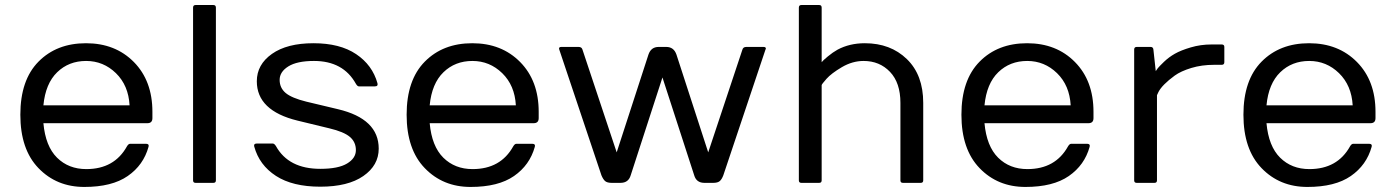

<svg xmlns="http://www.w3.org/2000/svg" viewBox="-20 -720 5496 756"><path d="M131.6 -57.9C179.3 -8.5 239.4 16.1 312 16.1C384.6 16.1 441.6 1.8 482.9 -26.9C524.3 -55.5 551.6 -93.9 564.9 -142.1C566.9 -149.9 563.6 -153.8 555.2 -153.8H492.2C488 -153.8 483.9 -150.6 480 -144C446.8 -84.1 393.4 -54.2 319.8 -54.2C273.3 -54.2 234.9 -69.2 204.6 -99.1C174.3 -129.1 156.4 -174.3 150.9 -234.9H560.1C573.4 -234.9 580.1 -241.5 580.1 -254.9V-279.8C580.1 -361.2 555.7 -426.5 507.1 -475.8C458.4 -525.1 395.6 -549.8 318.6 -549.8C241.6 -549.8 179.3 -525.6 131.6 -477.3C83.9 -429 60.1 -359.3 60.1 -268.3C60.1 -177.3 83.9 -107.2 131.6 -57.9ZM150.9 -305.2C156.4 -362.5 174.5 -405.9 205.1 -435.5C235.7 -465.2 273.7 -480 319.1 -480C364.5 -480 403.6 -463.9 436.5 -431.9C469.4 -399.8 487.3 -357.6 490.2 -305.2Z M740.2 -9.8C740.2 -3.3 743.5 0 750 0H820.3C826.8 0 830.1 -3.3 830.1 -9.8V-689.9C830.1 -696.8 826.8 -700.2 820.3 -700.2H750C743.5 -700.2 740.2 -696.8 740.2 -689.9Z M981 -143.1C994.3 -94.2 1022.9 -55.7 1066.7 -27.3C1110.4 1 1168.6 15.1 1241.2 15.1C1313.8 15.1 1370.3 1.1 1410.6 -26.9C1451 -54.9 1471.2 -90.8 1471.2 -134.8C1471.2 -212.9 1417.8 -264.6 1311 -290L1186 -319.8C1147.6 -329.3 1120.5 -340.7 1104.7 -354C1088.9 -367.4 1081.1 -384.5 1081.1 -405.5C1081.1 -426.5 1092.4 -444.2 1115.2 -458.5C1138 -472.8 1171.7 -480 1216.3 -480C1293.1 -480 1348.1 -450 1381.3 -390.1C1385.3 -383.3 1389.2 -379.9 1393.1 -379.9H1456.1C1464.8 -379.9 1468.3 -384 1466.3 -392.1C1453 -439.9 1425 -478.2 1382.3 -506.8C1339.7 -535.5 1283.7 -549.8 1214.4 -549.8C1145 -549.8 1090.5 -535.8 1050.8 -507.8C1011.1 -479.8 991.2 -443.8 991.2 -399.9C991.2 -322.8 1044.6 -271.2 1151.4 -245.1L1276.4 -214.8C1314.8 -205.7 1341.9 -194.4 1357.7 -180.9C1373.5 -167.4 1381.3 -150.1 1381.3 -128.9C1381.3 -107.7 1369.8 -90.2 1346.7 -76.2C1323.6 -62.2 1288.4 -55.2 1241.2 -55.2C1157.9 -55.2 1099.6 -85.1 1066.4 -145C1062.2 -151.5 1058.1 -154.8 1054.2 -154.8H991.2C984 -154.8 980.5 -152.2 980.5 -147C980.5 -146 980.6 -144.7 981 -143.1Z M1652.6 -57.9C1700.3 -8.5 1760.4 16.1 1833 16.1C1905.6 16.1 1962.6 1.8 2003.9 -26.9C2045.2 -55.5 2072.6 -93.9 2085.9 -142.1C2087.9 -149.9 2084.6 -153.8 2076.2 -153.8H2013.2C2009 -153.8 2004.9 -150.6 2001 -144C1967.8 -84.1 1914.4 -54.2 1840.8 -54.2C1794.3 -54.2 1755.9 -69.2 1725.6 -99.1C1695.3 -129.1 1677.4 -174.3 1671.9 -234.9H2081.1C2094.4 -234.9 2101.1 -241.5 2101.1 -254.9V-279.8C2101.1 -361.2 2076.7 -426.5 2028.1 -475.8C1979.4 -525.1 1916.6 -549.8 1839.6 -549.8C1762.6 -549.8 1700.3 -525.6 1652.6 -477.3C1604.9 -429 1581.1 -359.3 1581.1 -268.3C1581.1 -177.3 1604.9 -107.2 1652.6 -57.9ZM1671.9 -305.2C1677.4 -362.5 1695.5 -405.9 1726.1 -435.5C1756.7 -465.2 1794.7 -480 1840.1 -480C1885.5 -480 1924.6 -463.9 1957.5 -431.9C1990.4 -399.8 2008.3 -357.6 2011.2 -305.2Z M2182.1 -524.9 2348.1 -29.8C2352.4 -19.4 2357.2 -11.8 2362.5 -7.1C2367.9 -2.4 2376.5 0 2388.2 0H2423.3C2444.2 0 2457.5 -9.9 2463.4 -29.8L2588.4 -415L2713.4 -29.8C2719.2 -9.9 2732.6 0 2753.4 0H2788.6C2800.3 0 2808.8 -2.4 2814.2 -7.1C2819.6 -11.8 2824.2 -19.4 2828.1 -29.8L2994.1 -524.9C2995.1 -526.2 2995.6 -527.5 2995.6 -528.8C2995.6 -533 2992.5 -535.2 2986.3 -535.2H2918.5C2910.3 -535.2 2905.3 -531.7 2903.3 -524.9L2768.6 -120.1L2643.6 -504.9C2636.7 -525.1 2623.4 -535.2 2603.5 -535.2H2573.2C2553.4 -535.2 2540 -525.1 2533.2 -504.9L2408.2 -120.1L2273.4 -524.9C2271.5 -531.7 2266.4 -535.2 2258.3 -535.2H2190.4C2184.2 -535.2 2181.2 -533 2181.2 -528.8C2181.2 -527.5 2181.5 -526.2 2182.1 -524.9Z M3125.5 -9.8C3125.5 -3.3 3128.7 0 3135.3 0H3205.6C3212.1 0 3215.3 -3.3 3215.3 -9.8V-384.8C3215.3 -387 3221.7 -395.3 3234.4 -409.7C3247.1 -424 3267.3 -439.3 3294.9 -455.6C3322.6 -471.8 3351.1 -480 3380.4 -480C3422.4 -480 3457 -465.7 3484.4 -437C3511.7 -408.4 3525.4 -367.7 3525.4 -314.9V-9.8C3525.4 -3.3 3528.6 0 3535.2 0H3605.5C3612 0 3615.2 -3.3 3615.2 -9.8V-314.9C3615.2 -388.2 3593.8 -445.6 3550.8 -487.3C3507.8 -529 3452.6 -549.8 3385.3 -549.8C3345.2 -549.8 3309.4 -541.3 3277.8 -524.4C3265.5 -517.6 3252.6 -508.6 3239.3 -497.6C3225.9 -486.5 3217.9 -479 3215.3 -475.1V-689.9C3215.3 -696.8 3212.1 -700.2 3205.6 -700.2H3135.3C3128.7 -700.2 3125.5 -696.8 3125.5 -689.9Z M3837.2 -57.9C3884.8 -8.5 3945 16.1 4017.6 16.1C4090.2 16.1 4147.1 1.8 4188.5 -26.9C4229.8 -55.5 4257.2 -93.9 4270.5 -142.1C4272.5 -149.9 4269.2 -153.8 4260.7 -153.8H4197.8C4193.5 -153.8 4189.5 -150.6 4185.5 -144C4152.3 -84.1 4099 -54.2 4025.4 -54.2C3978.8 -54.2 3940.4 -69.2 3910.2 -99.1C3879.9 -129.1 3862 -174.3 3856.4 -234.9H4265.6C4279 -234.9 4285.6 -241.5 4285.6 -254.9V-279.8C4285.6 -361.2 4261.3 -426.5 4212.6 -475.8C4164 -525.1 4101.2 -549.8 4024.2 -549.8C3947.2 -549.8 3884.8 -525.6 3837.2 -477.3C3789.5 -429 3765.6 -359.3 3765.6 -268.3C3765.6 -177.3 3789.5 -107.2 3837.2 -57.9ZM3856.4 -305.2C3862 -362.5 3880 -405.9 3910.6 -435.5C3941.2 -465.2 3979.2 -480 4024.7 -480C4070.1 -480 4109.2 -463.9 4142.1 -431.9C4175 -399.8 4192.9 -357.6 4195.8 -305.2Z M4445.8 -9.8C4445.8 -3.3 4449.1 0 4455.6 0H4525.9C4532.4 0 4535.6 -3.3 4535.6 -9.8V-345.2L4541.5 -357.9C4551.3 -376.8 4572.6 -398.3 4605.5 -422.4C4621.7 -434.1 4643.6 -444.1 4670.9 -452.4C4698.2 -460.7 4728.2 -464.8 4760.7 -464.8H4790.5C4797.4 -464.8 4800.8 -468.3 4800.8 -475.1V-535.2C4800.8 -541.7 4797.4 -544.9 4790.5 -544.9H4750.5C4721.8 -544.9 4694.6 -541.1 4668.7 -533.4C4642.8 -525.8 4622 -517.5 4606.2 -508.5C4590.4 -499.6 4576.1 -488.9 4563.2 -476.6C4550.4 -464.2 4542.2 -455.7 4538.6 -451.2L4530.8 -439.9L4521.5 -524.9C4520.8 -531.7 4517.3 -535.2 4510.7 -535.2H4455.6C4449.1 -535.2 4445.8 -531.7 4445.8 -524.9Z M4947.5 -57.9C4995.2 -8.5 5055.3 16.1 5127.9 16.1C5200.5 16.1 5257.5 1.8 5298.8 -26.9C5340.2 -55.5 5367.5 -93.9 5380.9 -142.1C5382.8 -149.9 5379.6 -153.8 5371.1 -153.8H5308.1C5303.9 -153.8 5299.8 -150.6 5295.9 -144C5262.7 -84.1 5209.3 -54.2 5135.7 -54.2C5089.2 -54.2 5050.8 -69.2 5020.5 -99.1C4990.2 -129.1 4972.3 -174.3 4966.8 -234.9H5376C5389.3 -234.9 5396 -241.5 5396 -254.9V-279.8C5396 -361.2 5371.7 -426.5 5323 -475.8C5274.3 -525.1 5211.5 -549.8 5134.5 -549.8C5057.5 -549.8 4995.2 -525.6 4947.5 -477.3C4899.8 -429 4876 -359.3 4876 -268.3C4876 -177.3 4899.8 -107.2 4947.5 -57.9ZM4966.8 -305.2C4972.3 -362.5 4990.4 -405.9 5021 -435.5C5051.6 -465.2 5089.6 -480 5135 -480C5180.4 -480 5219.6 -463.9 5252.4 -431.9C5285.3 -399.8 5303.2 -357.6 5306.2 -305.2Z"/></svg>

Font: Numans
Style: Regular
Weight: 400
Designer: Jovanny Lemonad
Foundry: Jovanny Lemonad
Version: Version 001.001